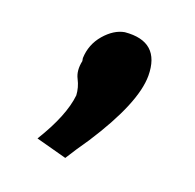

<svg xmlns="http://www.w3.org/2000/svg" viewBox="-37 -141 254 250"><g transform="rotate(10 90.0 -16.5)"><path d="M62.7 -61.3Q66.7 -80 81.3 -92Q96 -104 110.7 -104Q158.7 -100 150.7 -53.3Q144 -16 89.3 42.7Q74.7 57.3 62.7 70.7L22.7 52Q54.7 16 62.7 -12Q64 -22.7 60.7 -33.3Q57.3 -44 62.7 -57.3Z"/></g></svg>

Font: Timmana
Style: Regular
Weight: 400
Designer: Appaji Ambarisha Darbha
Foundry: Andhrapradesh Society for Knowledge Networks
Version: Version 1.0.4; ttfautohint (v1.2.42-39fb)